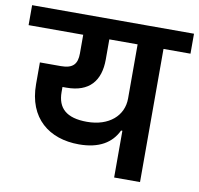

<svg xmlns="http://www.w3.org/2000/svg" viewBox="-98 -780 894 862"><g transform="rotate(10 349.0 -349.0)"><path d="M477 0H595V-607H718V-698H-20V-607H229V-522C229 -474 210 -451 155 -451H59V-352C59 -197 159 -119 295 -119C387 -119 443 -154 471 -213H477ZM313 -225C219 -225 178 -264 178 -337V-360H196C300 -360 348 -418 348 -515V-607H477V-360C477 -282 414 -225 313 -225Z"/></g></svg>

Font: IBM Plex Devanagari Medium
Style: Regular
Weight: 600
Designer: Mike Abbink, Paul van der Laan, Pieter van Rosmalen, Erin McLaughlin
Foundry: Bold Monday
Version: Version 1.0